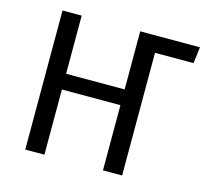

<svg xmlns="http://www.w3.org/2000/svg" viewBox="-100 -804 991 919"><g transform="rotate(15 395.5 -344.5)"><path d="M580 0H485V-323H195V0H100V-689H195V-401H485V-689H781L771 -608H580Z"/></g></svg>

Font: Trujillo
Style: Regular
Weight: 400
Designer: Fira Sans original fonts by bBox Type GmbH, Carrois Corporate GbR, & Edenspiekermann AG / Changes by Cristiano Sobral
Foundry: Fira Sans original fonts by bBox Type GmbH, Carrois Corporate GbR, & Edenspiekermann AG / Changes by Cristiano Sobral
Version: Version 4.301;October 17, 2021;FontCreator 14.0.0.2814 64-bi